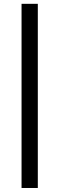

<svg xmlns="http://www.w3.org/2000/svg" viewBox="-20 -790 304 980"><path d="M90 -770.5H173V169.5H90Z"/></svg>

Font: Lato 2
Style: Italic
Weight: 600
Italic angle: -7°
Designer: Lukasz Dziedzic with Adam Twardoch and Botio Nikoltchev
Foundry: tyPoland Lukasz Dziedzic
Version: Version 2.015; 2015-08-06; http://www.latofonts.com/